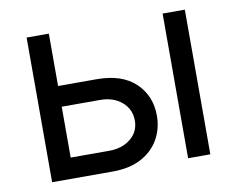

<svg xmlns="http://www.w3.org/2000/svg" viewBox="-65 -629 880 713"><g transform="rotate(-10 375.0 -272.5)"><path d="M305.4 0H76.7V-545.5H160.5V-348H305.4Q401.3 -348 452.1 -299.4Q502.8 -250.7 502.8 -176.1Q502.8 -127.1 480.1 -87.2Q457.4 -47.2 413.4 -23.6Q369.3 0 305.4 0ZM673.3 0H589.5V-545.5H673.3ZM305.4 -78.1Q355.1 -78.1 387.1 -104.4Q419 -130.7 419 -171.9Q419 -215.2 387.1 -242.5Q355.1 -269.9 305.4 -269.9H160.5V-78.1Z"/></g></svg>

Font: Linik Sans
Style: Regular
Weight: 400
Designer: Rasmus Andersson (font), Marc Monis (original base), Kil Hyung-jin (Pretendard portions), Cristiano Sobral (main changes
Foundry: rsms
Version: Version 3.018;May 31, 2022;FontCreator 14.0.0.2814 64-bit; t